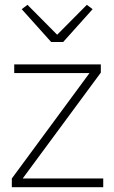

<svg xmlns="http://www.w3.org/2000/svg" viewBox="-20 -776 473 796"><path d="M408 0H29V-36L351 -473H39V-509H398V-475L74 -36H408ZM242 -602H192L70 -738L94 -756L217 -632L340 -756L364 -738Z"/></svg>

Font: Anuphan ExtraLight
Style: Regular
Weight: 200
Designer: Cadson Demak
Version: Version 3.001